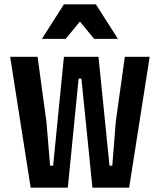

<svg xmlns="http://www.w3.org/2000/svg" viewBox="-20 -869 740 889"><path d="M122 0H294L344 -505H357L408 0H578L673 -606H558L516 -305L500 -102H487L436 -606H276L226 -102H212L195 -305L154 -606H27ZM174 -689H284L350 -769L416 -689H526L424 -849H276Z"/></svg>

Font: Martian Mono Std Md
Style: Regular
Weight: 500
Monospace: yes
Designer: Roman Shamin
Foundry: Evil Martians
Version: Version 1.000